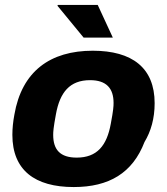

<svg xmlns="http://www.w3.org/2000/svg" viewBox="-20 -744 676 776"><path d="M318 -592H436L375 -724H214L212 -721ZM278 12C421 12 516 -45 564 -170C590 -213 605 -265 605 -327C605 -470 514 -539 355 -539C183 -539 68 -456 38 -280C33 -253 30 -226 30 -199C30 -56 121 12 278 12ZM290 -107C223 -107 195 -139 195 -199C195 -212 196 -228 206 -282C222 -371 262 -420 344 -420C410 -420 439 -387 439 -328C439 -314 438 -298 428 -245C412 -155 372 -107 290 -107Z"/></svg>

Font: Archivo ExtraBold
Style: Italic
Weight: 800
Italic angle: -10°
Designer: Hector Gatti
Foundry: Omnibus-Type
Version: Version 2.001